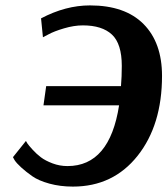

<svg xmlns="http://www.w3.org/2000/svg" viewBox="-20 -680 620 711"><path d="M76 -158Q78 -154 82 -148Q86 -142 100.5 -126Q115 -110 131.5 -97.5Q148 -85 174.5 -75Q201 -65 230 -65Q386 -65 421 -290H141L151 -361H428Q431 -396 431 -436Q431 -518 394.5 -552Q358 -586 287 -586Q254 -586 217 -575Q180 -564 160 -553L139 -542L132 -612Q223 -660 313 -660Q443 -660 511.5 -591Q580 -522 580 -399Q580 -217 489.5 -103Q399 11 250 11Q203 11 163 0Q123 -11 99.5 -27.5Q76 -44 58.5 -60Q41 -76 34 -87L28 -98Z"/></svg>

Font: Arsenal
Style: Bold Italic
Weight: 700
Italic angle: -9.10001°
Designer: Andrij Shevchenko
Foundry: Stairsfor
Version: Version 2.001;PS 002.001;hotconv 1.0.88;makeotf.lib2.5.64775